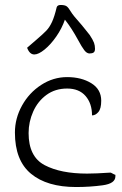

<svg xmlns="http://www.w3.org/2000/svg" viewBox="-20 -751 489 772"><path d="M40 -218Q40 -275 68.5 -326.5Q97 -378 145.5 -409.5Q194 -441 250 -441Q307 -441 347 -416.5Q387 -392 387 -346Q387 -314 375.5 -300.5Q364 -287 350 -287Q350 -335 324 -365Q298 -395 250 -395Q202 -395 167 -369.5Q132 -344 113.5 -302.5Q95 -261 95 -216Q95 -121 159.5 -87Q224 -53 330 -53Q366 -53 424 -57Q426 -57 433 -53Q440 -49 444 -48V-42Q444 -13 393 -6Q342 1 286 1Q169 1 104.5 -52.5Q40 -106 40 -218ZM294 -590Q268 -638 241 -672Q229 -637 206.5 -604.5Q184 -572 159.5 -552Q135 -532 118 -532Q99 -532 89 -559L125 -590Q153 -614 166 -627.5Q179 -641 189 -662.5Q199 -684 208 -722Q211 -731 224 -731Q240 -731 247.5 -726Q255 -721 265 -704Q273 -690 308 -651Q314 -643 325 -630Q336 -617 341 -610Q354 -590 358 -579Q362 -568 362 -555Q362 -544 356.5 -540Q351 -536 340 -536Q329 -536 319 -549Q309 -562 294 -590Z"/></svg>

Font: Indie Flower
Style: Regular
Weight: 400
Designer: Kimberly Geswein
Foundry: Kimberly Geswein
Version: Version 2.000